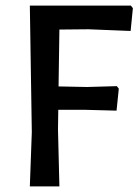

<svg xmlns="http://www.w3.org/2000/svg" viewBox="-20 -662 492 682"><path d="M395 -356 402 -347 394 -269 280 -272H187L186 -202L191 0H86L93 -193L86 -642H445L452 -633L444 -552L294 -558L191 -557L188 -355L289 -353Z"/></svg>

Font: Alegreya Sans Medium
Style: Regular
Weight: 500
Designer: Juan Pablo del Peral
Foundry: Huerta Tipografica
Version: Version 2.007